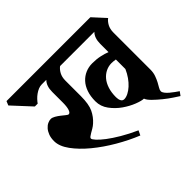

<svg xmlns="http://www.w3.org/2000/svg" viewBox="-168 -838 1054 1054"><g transform="rotate(-45 359.5 -311.0)"><path d="M578 -497Q578 -543 602 -567H336Q321 -556 310.5 -536.5Q300 -517 300 -490V-370Q300 -307 284 -273.5Q268 -240 241 -216Q230 -206 218 -199Q206 -192 196.5 -186.5Q187 -181 180.5 -176Q174 -171 174 -166Q174 -159 189 -142.5Q204 -126 231.5 -105Q259 -84 299.5 -60Q340 -36 391 -13L378 14Q316 -11 252.5 -48Q189 -85 137.5 -127.5Q86 -170 53.5 -214.5Q21 -259 21 -299Q21 -324 28 -342.5Q35 -361 46 -373.5Q57 -386 70 -392Q83 -398 94 -398Q105 -398 119 -390Q133 -382 145.5 -372Q158 -362 168 -354Q178 -346 182 -346Q193 -346 199 -364.5Q205 -383 205 -414V-497Q205 -543 229 -567H193Q180 -567 167 -561.5Q154 -556 142 -547.5Q130 -539 120 -528.5Q110 -518 103 -508H81L-18 -615L-8 -639H643L709 -567Q694 -556 683.5 -536.5Q673 -517 673 -490V-203Q673 -179 666 -159.5Q659 -140 651 -125Q643 -110 636 -98.5Q629 -87 629 -78Q629 -70 637 -59.5Q645 -49 657 -39Q669 -29 681.5 -20Q694 -11 703 -5L687 17Q676 10 652.5 -5.5Q629 -21 605 -40.5Q581 -60 560.5 -80Q540 -100 535 -115Q518 -115 484.5 -128Q451 -141 418 -164Q385 -187 360.5 -220Q336 -253 336 -293Q336 -332 346.5 -362Q357 -392 375.5 -412Q394 -432 418.5 -442.5Q443 -453 471 -453Q504 -453 531.5 -447Q559 -441 578 -433ZM457 -189Q471 -189 488 -197.5Q505 -206 521.5 -221Q538 -236 552.5 -256.5Q567 -277 578 -302V-376Q560 -379 547 -379Q524 -379 503 -369Q482 -359 466 -340Q450 -321 441 -293Q432 -265 432 -229Q432 -212 438 -200.5Q444 -189 457 -189Z"/></g></svg>

Font: Jaini Purva
Style: Regular
Weight: 400
Designer: Girish Dalvi, Maithili Shingre
Foundry: Ek Type
Version: Version 1.001;PS 1.000;hotconv 16.6.51;makeotf.lib2.5.65220